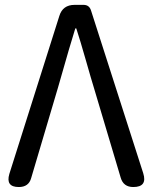

<svg xmlns="http://www.w3.org/2000/svg" viewBox="-20 -753 614 773"><path d="M280.3 -733.4H316.4Q339.8 -733.4 346.7 -710L556.6 -55.7Q574.2 0 516.6 0Q476.6 0 465.8 -38.1L358.4 -398.4Q348.6 -429.7 325.7 -510.3Q302.7 -590.8 287.1 -638.7H283.2Q265.6 -584 212.9 -398.4L105.5 -36.1Q95.7 0 55.7 0Q2 0 17.6 -52.7L218.8 -688.5Q232.4 -733.4 280.3 -733.4Z"/></svg>

Font: GenSenMaruGothic TW TTF Regular
Style: Regular
Weight: 400
Version: Version 1.301